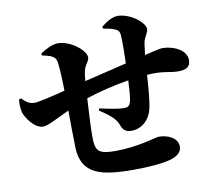

<svg xmlns="http://www.w3.org/2000/svg" viewBox="-89 -915 1178 1055"><g transform="rotate(-10 500.0 -387.0)"><path d="M542 -756C563 -752 579 -750 599 -743C620 -736 631 -725 632 -706C635 -663 634 -597 632 -546L396 -489C398 -512 400 -531 403 -543C412 -582 434 -592 434 -616C434 -652 356 -720 281 -720C252 -720 212 -699 184 -680L186 -669C207 -664 228 -661 245 -650C259 -641 264 -631 267 -603C271 -562 273 -510 274 -457C200 -438 122 -420 102 -420C76 -420 56 -430 32 -457L19 -452C17 -419 18 -389 28 -368C49 -324 88 -283 124 -283C153 -283 198 -310 276 -346C277 -264 277 -189 279 -135C286 10 389 37 571 37C660 37 730 31 776 19C823 7 845 -16 845 -44C845 -95 789 -118 740 -118C724 -118 619 -82 493 -82C397 -82 382 -102 381 -176C380 -217 385 -310 390 -394C463 -419 550 -439 629 -452C627 -411 624 -361 619 -340C611 -307 599 -306 574 -306C554 -306 498 -316 445 -328L441 -317C483 -289 528 -259 541 -220C552 -188 568 -176 599 -176C658 -176 700 -219 714 -270C726 -313 732 -401 736 -464C830 -471 857 -453 908 -453C951 -453 977 -465 977 -504C977 -564 900 -594 844 -594C836 -594 816 -591 744 -573L752 -635C757 -672 780 -690 780 -712C780 -750 701 -811 631 -811C604 -811 569 -791 540 -767Z"/></g></svg>

Font: Noto Serif SC Black
Style: Regular
Weight: 900
Designer: Ryoko NISHIZUKA 西塚涼子 (kana & ideographs); Frank Grießhammer (Latin, Greek & Cyrillic); Wenlong ZHANG 张文龙 (bopomofo); San
Foundry: Adobe
Version: Version 2.001;hotconv 1.1.0;makeotfexe 2.6.0